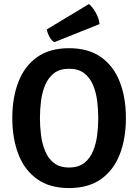

<svg xmlns="http://www.w3.org/2000/svg" viewBox="-20 -942 702 976"><path d="M42.5 -342Q42.5 -446 73.8 -526.2Q105 -606.5 169 -651.8Q233 -697 331 -697Q430 -697 494 -651.2Q558 -605.5 589 -525.5Q620 -445.5 620 -342Q620 -237.5 588.8 -157.2Q557.5 -77 493.5 -31.5Q429.5 14 331 14Q232.5 14 168.5 -31.8Q104.5 -77.5 73.5 -158Q42.5 -238.5 42.5 -342ZM183 -342Q183 -299.5 188.5 -255.5Q194 -211.5 209.5 -174Q225 -136.5 254.2 -113.5Q283.5 -90.5 331 -90.5Q379 -90.5 408.2 -113.5Q437.5 -136.5 453 -174Q468.5 -211.5 474 -255.5Q479.5 -299.5 479.5 -342Q479.5 -384.5 474 -428.5Q468.5 -472.5 453 -509.5Q437.5 -546.5 408.2 -569.5Q379 -592.5 331 -592.5Q283.5 -592.5 254.2 -569.5Q225 -546.5 209.5 -509.5Q194 -472.5 188.5 -428.5Q183 -384.5 183 -342ZM432 -921.5Q449 -908.5 466 -879Q483 -849.5 486 -819.5L256 -727.5Q241.5 -736 231 -755.8Q220.5 -775.5 218 -792.5Z"/></svg>

Font: Signika SC SemiBold
Style: Regular
Weight: 600
Designer: Anna Giedryś
Foundry: Anna Giedryś
Version: Version 2.000; ttfautohint (v1.8.3) -l 8 -r 50 -G 200 -x 9 -